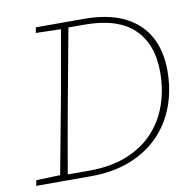

<svg xmlns="http://www.w3.org/2000/svg" viewBox="-77 -753 837 831"><g transform="rotate(-10 342.0 -338.0)"><path d="M16 0 21 -24 134 -28H142L139 0ZM121 0 189 -364Q203 -442 216.5 -520Q230 -598 244 -676H277L210 -313Q196 -235 182 -156.5Q168 -78 155 0ZM129 -652 134 -676H259L257 -649H249ZM143 0 145 -25H253Q348 -25 418.5 -53Q489 -81 536 -131Q583 -181 606.5 -248Q630 -315 630 -393Q630 -516 559 -583.5Q488 -651 342 -651H261L263 -676H345Q449 -676 519.5 -642.5Q590 -609 626 -545.5Q662 -482 662 -393Q662 -309 635.5 -237.5Q609 -166 557.5 -113Q506 -60 430.5 -30Q355 0 257 0Z"/></g></svg>

Font: Source Serif 4 ExtraLight
Style: Italic
Weight: 250
Italic angle: -12°
Designer: Frank Grießhammer
Foundry: Adobe Systems Incorporated
Version: Version 4.004;hotconv 1.0.116;makeotfexe 2.5.65601